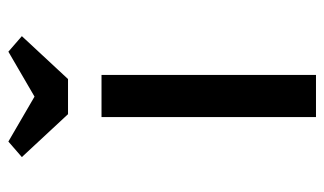

<svg xmlns="http://www.w3.org/2000/svg" viewBox="-182 -612 793 470"><g transform="rotate(-90 215.0 -376.5)"><path d="M257 -607 362 -720 324 -753 214 -689 104 -753 66 -720 171 -607ZM267 0V-525H164V0Z"/></g></svg>

Font: Lexend Peta
Style: Regular
Weight: 400
Designer: Bonnie Shaver-Troup, Thomas Jockin
Foundry: Lexend
Version: Version 1.007